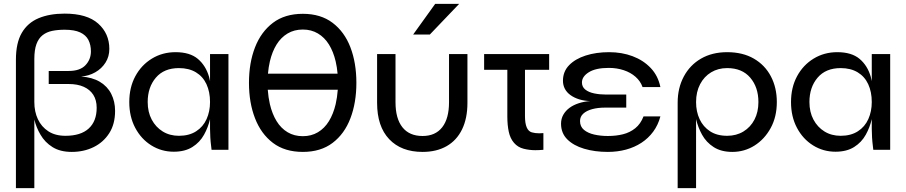

<svg xmlns="http://www.w3.org/2000/svg" viewBox="-20 -781 4723 1001"><path d="M580 -203Q580 -134 549.5 -86.5Q519 -39 468 -14Q417 11 354 11Q294 11 254 -14Q214 -39 191 -79Q169 -116 159 -158V200H63V-470Q63 -557 93.5 -609.5Q124 -662 181 -686Q238 -710 317 -710Q434 -710 492 -658Q550 -606 550 -526Q550 -486 530 -454.5Q510 -423 476.5 -404Q443 -385 403 -382Q461 -378 500.5 -354.5Q540 -331 560 -291.5Q580 -252 580 -203ZM338 -411Q397 -411 425.5 -441Q454 -471 454 -513Q454 -547 441 -572.5Q428 -598 398 -612Q368 -626 317 -626Q281 -626 252 -620Q223 -614 202 -597.5Q181 -581 170 -551Q159 -521 159 -473V-249Q159 -199 177.5 -159.5Q196 -120 232 -96.5Q268 -73 321 -73Q401 -73 442.5 -111Q484 -149 484 -219Q484 -259 466.5 -286.5Q449 -314 416.5 -328.5Q384 -343 338 -343H234V-411Z M886 10Q822 10 769 -23Q716 -56 685 -114.5Q654 -173 654 -249Q654 -325 685.5 -383.5Q717 -442 772 -475.5Q827 -509 895 -509Q970 -509 1011.5 -474Q1053 -439 1070 -380Q1073 -369 1075 -358V-499H1171V0H1083Q1083 -3 1080.5 -21.5Q1078 -40 1076.5 -64.5Q1075 -89 1075 -109V-160Q1065 -117 1044 -79Q1022 -39 983 -14.5Q944 10 886 10ZM913 -73Q966 -73 1002.5 -96.5Q1039 -120 1057 -160Q1075 -200 1075 -249Q1075 -302 1056.5 -342Q1038 -382 1001.5 -404Q965 -426 913 -426Q835 -426 792.5 -376Q750 -326 750 -249Q750 -197 771 -157.5Q792 -118 828.5 -95.5Q865 -73 913 -73Z M1559 11Q1465 11 1403 -36Q1341 -83 1309.5 -164.5Q1278 -246 1278 -349Q1278 -453 1309.5 -534Q1341 -615 1403 -662Q1465 -709 1559 -709Q1652 -709 1714 -662Q1776 -615 1807 -534Q1838 -453 1838 -349Q1838 -246 1807 -164.5Q1776 -83 1714 -36Q1652 11 1559 11ZM1740 -397Q1737 -431 1730 -461Q1718 -512 1695 -549Q1672 -586 1637.5 -606.5Q1603 -627 1559 -627Q1514 -627 1479.5 -606.5Q1445 -586 1422 -549Q1399 -512 1387 -461Q1380 -431 1377 -397ZM1559 -71Q1603 -71 1637.5 -91.5Q1672 -112 1695 -149.5Q1718 -187 1730 -238Q1738 -273 1741 -313H1376Q1379 -273 1387 -238Q1399 -187 1422 -149.5Q1445 -112 1479.5 -91.5Q1514 -71 1559 -71Z M2417 -245Q2417 -164 2389 -106.5Q2361 -49 2308.5 -19Q2256 11 2183 11Q2072 11 2009 -55.5Q1946 -122 1946 -245V-499H2042V-248Q2042 -163 2078 -117.5Q2114 -72 2183 -72Q2250 -72 2285.5 -117.5Q2321 -163 2321 -248V-499H2417ZM2134 -601 2249 -761H2374L2221 -601Z M2843 -499V-417H2717V-176Q2717 -138 2726 -117Q2735 -96 2752.5 -91Q2770 -86 2791 -86Q2801 -86 2813 -87V0Q2790 2 2771 2Q2740 2 2710 -5.5Q2680 -13 2660 -36Q2640 -59 2632.5 -94Q2625 -129 2625 -174V-417H2504V-499Z M3149 11Q3081 11 3025.5 -5.5Q2970 -22 2937.5 -54.5Q2905 -87 2905 -136Q2905 -162 2917 -183Q2929 -204 2949.5 -219Q2970 -234 2998 -243Q3026 -252 3057 -254Q3026 -255 3000 -263Q2974 -271 2954.5 -285Q2935 -299 2925 -318Q2915 -337 2915 -360Q2915 -408 2947 -441Q2979 -474 3033.5 -491.5Q3088 -509 3156 -509Q3222 -509 3278 -488Q3334 -467 3372.5 -426.5Q3411 -386 3423 -327H3330Q3319 -358 3293.5 -380.5Q3268 -403 3232 -415Q3196 -427 3154 -427Q3086 -427 3050 -404.5Q3014 -382 3014 -351Q3014 -328 3031.5 -314Q3049 -300 3078 -294Q3107 -288 3141 -288H3245V-220H3135Q3097 -220 3067.5 -212Q3038 -204 3021 -188.5Q3004 -173 3004 -150Q3004 -121 3024.5 -104Q3045 -87 3078 -79.5Q3111 -72 3149 -72Q3192 -72 3228 -81Q3264 -90 3292 -112.5Q3320 -135 3335 -174H3423Q3411 -129 3385.5 -94.5Q3360 -60 3324 -36.5Q3288 -13 3243.5 -1Q3199 11 3149 11Z M3798 11Q3740 11 3701 -14Q3662 -39 3640 -79Q3619 -117 3609 -160V200H3513V-246Q3513 -322 3545 -382Q3577 -442 3635 -475.5Q3693 -509 3771 -509Q3852 -509 3910 -475.5Q3968 -442 3999 -383Q4030 -324 4030 -249Q4030 -172 3998 -113.5Q3966 -55 3913.5 -22Q3861 11 3798 11ZM3771 -73Q3819 -73 3856 -95.5Q3893 -118 3913.5 -157.5Q3934 -197 3934 -249Q3934 -326 3891.5 -376Q3849 -426 3771 -426Q3724 -426 3687.5 -404Q3651 -382 3630 -342Q3609 -302 3609 -249Q3609 -199 3627.5 -159.5Q3646 -120 3682 -96.5Q3718 -73 3771 -73Z M4336 10Q4272 10 4219 -23Q4166 -56 4135 -114.5Q4104 -173 4104 -249Q4104 -325 4135.5 -383.5Q4167 -442 4222 -475.5Q4277 -509 4345 -509Q4420 -509 4461.5 -474Q4503 -439 4520 -380Q4523 -369 4525 -358V-499H4621V0H4533Q4533 -3 4530.5 -21.5Q4528 -40 4526.5 -64.5Q4525 -89 4525 -109V-160Q4515 -117 4494 -79Q4472 -39 4433 -14.5Q4394 10 4336 10ZM4363 -73Q4416 -73 4452.5 -96.5Q4489 -120 4507 -160Q4525 -200 4525 -249Q4525 -302 4506.5 -342Q4488 -382 4451.5 -404Q4415 -426 4363 -426Q4285 -426 4242.5 -376Q4200 -326 4200 -249Q4200 -197 4221 -157.5Q4242 -118 4278.5 -95.5Q4315 -73 4363 -73Z"/></svg>

Font: Syne Med Modified
Style: Regular
Weight: 500
Designer: Lucas Descroix
Foundry: Bonjour Monde
Version: Version 2.200